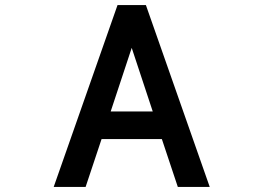

<svg xmlns="http://www.w3.org/2000/svg" viewBox="-20 -696 1040 758"><path d="M583 -256 500 -507 417 -256ZM808 42H682L619 -147H381L318 42H192L444 -676H556Z"/></svg>

Font: NanumGothicCoding
Style: Bold
Weight: 700
Monospace: yes
Designer: Kwon Bruce; Nicolas Noh; Sung-woo Choi; Go-un Cha; Soo-hyun Park;
Foundry: NHN Corporation
Version: Version 2.000;PS 1;hotconv 1.0.49;makeotf.lib2.0.14853